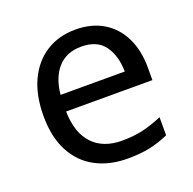

<svg xmlns="http://www.w3.org/2000/svg" viewBox="-104 -651 771 767"><g transform="rotate(-20 282.0 -268.0)"><path d="M292 -546Q361 -546 410.5 -516Q460 -486 486.5 -431.5Q513 -377 513 -304V-251H146Q148 -160 192.5 -112.5Q237 -65 317 -65Q368 -65 407.5 -74.5Q447 -84 489 -102V-25Q448 -7 408 1.5Q368 10 313 10Q237 10 178.5 -21Q120 -52 87.5 -113.5Q55 -175 55 -264Q55 -352 84.5 -415Q114 -478 167.5 -512Q221 -546 292 -546ZM291 -474Q228 -474 191.5 -433.5Q155 -393 148 -321H421Q420 -389 389 -431.5Q358 -474 291 -474Z"/></g></svg>

Font: Noto Sans Kaithi
Style: Regular
Weight: 400
Designer: Monotype Design Team
Foundry: Monotype Imaging Inc.
Version: Version 2.005; ttfautohint (v1.8.4.7-5d5b)